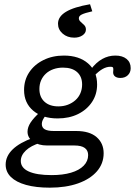

<svg xmlns="http://www.w3.org/2000/svg" viewBox="-20 -686 647 899"><path d="M212.9 192.7Q148.4 192.7 102 179.8Q55.6 166.9 31 142.7Q6.5 118.5 6.5 84.7Q6.5 45.2 39.5 13.3Q72.6 -18.5 136.3 -41.1L167.7 -16.9Q125 -4 101.2 18.5Q77.4 41.1 77.4 67.7Q77.4 100 114.5 116.9Q151.6 133.9 221.8 133.9Q274.2 133.9 312.5 122.6Q350.8 111.3 371.8 89.9Q392.7 68.5 392.7 40.3Q392.7 18.5 377 6.9Q361.3 -4.8 328.2 -4.8H200.8Q160.5 -4.8 134.7 -23Q108.9 -41.1 108.9 -69.4Q108.9 -90.3 123.4 -112.5Q137.9 -134.7 168.5 -162.1L195.2 -146.8Q184.7 -133.9 180.2 -124.2Q175.8 -114.5 175.8 -105.6Q175.8 -88.7 189.5 -80.6Q203.2 -72.6 232.3 -72.6H337.1Q399.2 -72.6 432.3 -44Q465.3 -15.3 465.3 31.5Q465.3 79.8 433.9 116.1Q402.4 152.4 345.6 172.6Q288.7 192.7 212.9 192.7ZM250 -131.5Q178.2 -131.5 135.5 -167.7Q92.7 -204 92.7 -264.5Q92.7 -311.3 116.9 -347.6Q141.1 -383.9 183.5 -404.8Q225.8 -425.8 279 -425.8Q350 -425.8 392.3 -389.1Q434.7 -352.4 434.7 -290.3Q434.7 -244.4 410.9 -208.5Q387.1 -172.6 345.6 -152Q304 -131.5 250 -131.5ZM253.2 -187.9Q277.4 -187.9 297.6 -195.6Q317.7 -203.2 333.1 -216.9Q348.4 -230.6 356.5 -249.6Q364.5 -268.5 364.5 -290.3Q364.5 -327.4 341.1 -348.4Q317.7 -369.4 275 -369.4Q250.8 -369.4 230.2 -362.1Q209.7 -354.8 195.2 -341.5Q180.6 -328.2 172.6 -310.1Q164.5 -291.9 164.5 -269.4Q164.5 -231.5 188.3 -209.7Q212.1 -187.9 253.2 -187.9ZM543.5 -321Q528.2 -321 519 -327.8Q509.7 -334.7 509.7 -347.6Q509.7 -350 510.1 -352.8Q510.5 -355.6 510.5 -358.5Q510.5 -361.3 510.5 -362.9Q510.5 -369.4 507.7 -371.4Q504.8 -373.4 496.8 -373.4Q479 -373.4 460.9 -363.3Q442.7 -353.2 421.8 -331.5L405.6 -361.3Q429.8 -393.5 458.5 -409.7Q487.1 -425.8 520.2 -425.8Q553.2 -425.8 572.6 -410.1Q591.9 -394.4 591.9 -366.9Q591.9 -346.8 578.6 -333.9Q565.3 -321 543.5 -321ZM401.6 -666.1 412.1 -633.1Q376.6 -625 362.9 -618.1Q349.2 -611.3 349.2 -600.8Q349.2 -591.1 357.7 -583.9Q366.1 -576.6 374.2 -568.5Q382.3 -560.5 382.3 -547.6Q382.3 -531.5 366.5 -520.6Q350.8 -509.7 327.4 -509.7Q295.2 -509.7 273.4 -528.6Q251.6 -547.6 251.6 -575Q251.6 -608.1 288.7 -630.6Q325.8 -653.2 401.6 -666.1Z"/></svg>

Font: Playfair 5pt SemiExpanded Light
Style: Italic
Weight: 300
Width: 6
Italic angle: -15.6°
Designer: Claus Eggers Sørensen
Foundry: Claus Eggers Sørensen
Version: Version 2.203